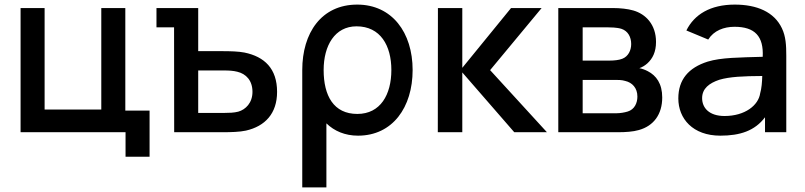

<svg xmlns="http://www.w3.org/2000/svg" viewBox="-20 -575 3500 835"><path d="M526 106.5H630.5V-94H525V-540H420.5V-98.5H174V-540H69.5V0H526Z M737.5 0H952C982.5 0 1023 -1 1049.5 -7C1133 -26 1185 -81.5 1185 -175.5C1185 -276.5 1130.5 -328.5 1043 -346.5C1018 -351.5 979.5 -352.5 949 -352.5H842V-540H660.5V-456H737ZM842 -84V-268.5H958C974.5 -268.5 994.5 -267.5 1012 -263C1050 -254 1078 -225 1078 -175.5C1078 -127.5 1048 -98.5 1016.5 -89.5C998 -84.5 975 -84 958 -84Z M1537 15C1687.5 15 1774.5 -108.5 1774.5 -270.5C1774.5 -433.5 1685 -555 1533.5 -555C1377.5 -555 1294.5 -431.5 1294.5 -270.5V240H1399.5V-38.5C1434 -5 1480.5 15 1537 15ZM1387.5 -270.5C1387.5 -376.5 1436 -460.5 1530.5 -460.5C1634.5 -460.5 1682 -376.5 1682 -270.5C1682 -163.5 1634.5 -79.5 1534 -79.5C1431 -79.5 1387.5 -158.5 1387.5 -270.5Z M1884 0H1990.5V-260L2216.5 0H2358.5L2111.5 -270L2335.5 -540H2202.5L1990.5 -280V-540H1884.5Z M2408 0H2668.5C2699.5 0 2733 -2 2758.5 -9.5C2823 -27.5 2860 -78 2860 -151C2860 -211.5 2834 -246.5 2797 -265.5C2785.5 -271.5 2772 -276.5 2760.5 -278.5C2772 -282.5 2784.5 -289.5 2795.5 -299.5C2818.5 -320.5 2833 -349.5 2833 -392.5C2833 -468 2788.5 -514 2734 -529.5C2710 -536.5 2677 -540 2645.5 -540H2408ZM2514 -82.5V-227.5H2656.5C2667.5 -227.5 2685 -227.5 2699 -223C2729.5 -216 2752 -192.5 2752 -155C2752 -127 2739.5 -99 2710 -90C2696 -85.5 2676 -82.5 2662 -82.5ZM2514 -311.5V-456H2626C2632.5 -456 2663 -456 2683 -449.5C2711 -440 2725 -414 2725 -383.5C2725 -355.5 2712 -329.5 2686.5 -319.5C2672 -313.5 2650 -311.5 2631 -311.5Z M2965 -442.5 3060 -403C3084.5 -442 3128 -458.5 3174.5 -458.5C3263 -458.5 3301.5 -417 3297 -328C3196 -325 3116 -325 3057.5 -307C2974 -280.5 2930 -228.5 2930 -147C2930 -59 2993 15 3112.5 15C3198.5 15 3262.5 -6 3307 -65V0H3399.5V-332.5C3399.5 -378 3397.5 -416.5 3380.5 -452C3347 -523 3272 -555 3175.5 -555C3069 -555 2999.5 -512 2965 -442.5ZM3033.5 -148C3033.5 -190.5 3065 -213.5 3108 -228C3153.5 -241.5 3213.5 -244 3295 -244.5C3294.5 -219.5 3292 -189.5 3286 -169.5C3278.5 -117 3220 -70.5 3131 -70.5C3064 -70.5 3033.5 -106 3033.5 -148Z"/></svg>

Font: Eudonet SemiBold
Style: Regular
Weight: 600
Designer: Mikhail Sharanda
Foundry: Mikhail Sharanda
Version: Version 4.503;Glyphs 3.1.2 (3151)